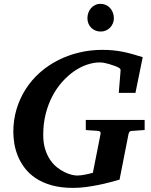

<svg xmlns="http://www.w3.org/2000/svg" viewBox="-20 -941 770 978"><path d="M648.9 -273.9Q642.1 -272.9 639.4 -269.3Q636.7 -265.6 634.8 -258.8L588.9 -25.9Q567.9 -20 540.5 -12.7Q513.2 -5.4 481.9 1Q450.7 7.3 417.7 11.7Q384.8 16.1 353 16.1Q289.1 16.1 241.7 2.4Q194.3 -11.2 160.6 -34.2Q127 -57.1 105 -86.7Q83 -116.2 70.3 -147.9Q57.6 -179.7 52.7 -211.2Q47.9 -242.7 47.9 -269Q47.9 -331.1 64.7 -386.2Q81.5 -441.4 111.6 -488Q141.6 -534.7 183.3 -571.5Q225.1 -608.4 275.4 -634Q325.7 -659.7 382.8 -673.3Q439.9 -687 500 -687Q528.3 -687 553 -684.8Q577.6 -682.6 601.8 -678Q626 -673.3 651.4 -666.3Q676.8 -659.2 707 -649.9L669.9 -467.8H585L594.2 -581.1Q595.2 -589.8 586.7 -595Q578.1 -600.1 567.9 -604Q563 -605.5 554.4 -608.6Q545.9 -611.8 534.9 -615Q523.9 -618.2 511.7 -620.6Q499.5 -623 487.8 -623Q457 -623 423.8 -611.8Q390.6 -600.6 358.6 -578.9Q326.7 -557.1 297.9 -525.1Q269 -493.2 247.3 -452.1Q225.6 -411.1 212.9 -361.3Q200.2 -311.5 200.2 -253.9Q200.2 -213.4 209.7 -182.4Q219.2 -151.4 234.6 -128.2Q250 -105 269.3 -89.6Q288.6 -74.2 307.9 -64.7Q327.1 -55.2 344.2 -51Q361.3 -46.9 373 -46.9Q382.8 -46.9 394 -48.3Q405.3 -49.8 416 -52Q426.8 -54.2 436.5 -56.6Q446.3 -59.1 453.1 -61L492.2 -258.8Q493.7 -268.1 489.3 -271Q484.9 -273.9 473.1 -274.9Q464.4 -274.9 455.1 -275.9Q446.8 -276.4 436.8 -277.1Q426.8 -277.8 417 -278.8V-330.1H716.8V-278.8ZM560.1 -848.1Q560.1 -834.5 554.9 -822Q549.8 -809.6 540.8 -800.3Q531.7 -791 519.5 -785.6Q507.3 -780.3 493.2 -780.3Q478.5 -780.3 466.1 -785.4Q453.6 -790.5 444.6 -799.6Q435.5 -808.6 430.4 -821Q425.3 -833.5 425.3 -848.1Q425.3 -863.3 430.2 -876.5Q435.1 -889.6 443.8 -899.7Q452.6 -909.7 464.8 -915.5Q477.1 -921.4 492.2 -921.4Q506.8 -921.4 519.3 -915.8Q531.7 -910.2 540.8 -900.1Q549.8 -890.1 554.9 -876.7Q560.1 -863.3 560.1 -848.1Z"/></svg>

Font: Charis SIL Eur
Style: Bold Italic
Weight: 700
Italic angle: -11°
Foundry: SIL International
Version: Version 5.000